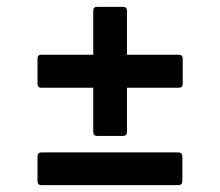

<svg xmlns="http://www.w3.org/2000/svg" viewBox="-20 -577 640 558"><path d="M262 -182Q251 -182 251 -194V-322H100Q89 -322 89 -334V-406Q89 -418 100 -418H251V-546Q251 -557 262 -557H338Q349 -557 349 -546V-418H500Q511 -418 511 -406V-334Q511 -322 500 -322H349V-194Q349 -182 338 -182ZM100 -39Q89 -39 89 -51V-122Q89 -134 100 -134H498Q510 -134 510 -122V-51Q510 -39 498 -39Z"/></svg>

Font: Sofia Sans
Style: Bold
Weight: 700
Designer: Botio Nikoltchev, Ani Petrova
Foundry: lettersoup
Version: Version 4.100; ttfautohint (v1.8.4.7-5d5b)